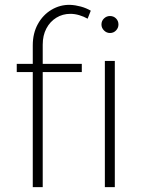

<svg xmlns="http://www.w3.org/2000/svg" viewBox="-20 -771 598 791"><path d="M115 -584Q115 -634 136 -672Q157 -710 192.5 -731Q228 -752 269 -751Q291 -750 313 -744Q335 -738 354 -727L341 -694Q325 -703 306.5 -708.5Q288 -714 270 -714Q238 -714 212 -698Q186 -682 171 -653.5Q156 -625 156 -587V0H115ZM49 -508H317V-474H49ZM412 -520H453V0H412ZM433 -705Q448 -705 458 -695Q468 -685 468 -670Q468 -656 458 -645.5Q448 -635 433 -635Q419 -635 408.5 -645.5Q398 -656 398 -670Q398 -685 408.5 -695Q419 -705 433 -705Z"/></svg>

Font: Alexandria ExtraLight
Style: Regular
Weight: 250
Designer: Mohamed Gaber
Foundry: Kief Type Foundry
Version: Version 5.100